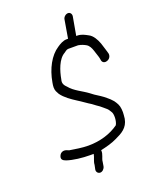

<svg xmlns="http://www.w3.org/2000/svg" viewBox="-160 -868 819 1044"><g transform="rotate(-20 249.5 -345.5)"><path d="M220 42 215 66C212 80 222 92 235 92C248 92 260 80 263 66L267 42C268 21 284 4 281 -21C313 -28 348 -37 376 -51C415 -69 451 -88 460 -138L462 -158C462 -164 463 -170 463 -175L462 -193C460 -216 451 -230 439 -247L424 -263C419 -267 414 -272 409 -276C391 -292 369 -305 349 -318L329 -333C296 -358 251 -376 225 -409C216 -418 201 -432 209 -457C217 -503 237 -566 276 -587C281 -590 291 -600 301 -600H358C376 -597 390 -591 402 -584C416 -576 424 -559 429 -544L441 -507C443 -503 443 -499 445 -492L447 -480C454 -450 503 -465 499 -500L496 -511C494 -519 492 -526 490 -531L479 -566C470 -591 454 -620 431 -631C414 -640 396 -651 371 -651H366L385 -758C387 -771 379 -783 366 -783C353 -783 339 -771 337 -758L319 -652H310C290 -652 270 -640 254 -629C206 -598 171 -533 158 -458C154 -437 153 -422 159 -407L169 -388C189 -360 220 -339 251 -319C274 -305 297 -287 319 -274L339 -259C350 -252 362 -243 372 -234L386 -222C394 -216 399 -207 404 -199C417 -183 413 -138 402 -121C355 -87 293 -68 225 -68C188 -68 150 -75 117 -80L105 -85C87 -92 71 -85 64 -71C53 -49 66 -40 83 -34C118 -22 172 -16 216 -16H236C233 4 221 20 220 42ZM386 -223ZM461 -141V-140ZM463 -177ZM440 -506 441 -505ZM447 -479ZM479 -564Z"/></g></svg>

Font: Blanket
Style: LightObl
Weight: 300
Foundry: Cannot Into Space Fonts
Version: Version 0.9